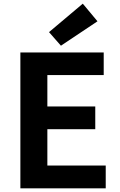

<svg xmlns="http://www.w3.org/2000/svg" viewBox="-20 -1026 655 1046"><path d="M91 0H556V-124H238V-322H499V-446H238V-617H545V-740H91ZM247 -851 312 -777 511 -910 431 -1006Z"/></svg>

Font: Kinto Sans
Style: Bold
Weight: 700
Designer: Authors: Ryoko NISHIZUKA  (kana & ideographs); Paul D. Hunt (Latin, Greek & Cyrillic); Wenlong ZHANG  (bopomofo); Sandol
Foundry: Adobe Systems Incorporated, ookami Inc.
Version: Version 0.001